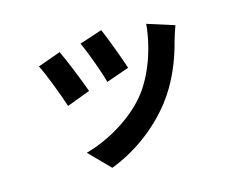

<svg xmlns="http://www.w3.org/2000/svg" viewBox="-96 -737 1193 971"><g transform="rotate(-15 500.0 -251.5)"><path d="M505 -595 386 -556C411 -504 455 -383 467 -334L587 -376C573 -422 524 -552 505 -595ZM733 -567C722 -442 674 -309 606 -224C523 -120 384 -44 274 -15L379 92C496 48 621 -36 714 -156C782 -244 824 -348 850 -449C856 -469 862 -490 874 -522ZM273 -542 153 -499C177 -455 227 -322 244 -268L366 -314C346 -370 298 -491 273 -542Z"/></g></svg>

Font: Noto Sans KR Bold
Style: Regular
Weight: 700
Designer: Ryoko NISHIZUKA  (kana & ideographs); Paul D. Hunt (Latin, Greek & Cyrillic); Wenlong ZHANG  (bopomofo); Sandoll Communi
Foundry: Adobe Systems Incorporated
Version: Version 1.004;PS 1.004;hotconv 1.0.82;makeotf.lib2.5.63406